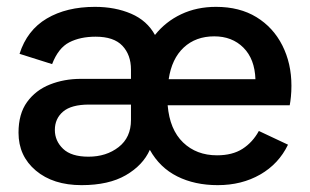

<svg xmlns="http://www.w3.org/2000/svg" viewBox="-20 -530 904 560"><path d="M218 10Q135 10 84.5 -32.5Q34 -75 34 -143Q34 -198 59 -232.5Q84 -267 125.5 -283.5Q167 -300 216 -300H362V-327Q362 -370 337 -396.5Q312 -423 259 -423Q214 -423 182 -406.5Q150 -390 132 -343L37 -373Q59 -442 116.5 -476Q174 -510 257 -510Q316 -510 362.5 -490Q409 -470 432 -428Q463 -467 508.5 -488.5Q554 -510 610 -510Q679 -510 728 -480Q777 -450 803.5 -397.5Q830 -345 830 -280Q830 -263 828.5 -248Q827 -233 825 -223H469Q475 -152 514 -114.5Q553 -77 613 -77Q658 -77 687.5 -96Q717 -115 735 -148L820 -108Q793 -52 739 -21Q685 10 615 10Q548 10 497 -15.5Q446 -41 417 -93Q397 -48 347 -19Q297 10 218 10ZM472 -299H725Q723 -358 690 -391Q657 -424 605 -424Q551 -424 516 -391.5Q481 -359 472 -299ZM238 -73Q290 -73 326 -101Q362 -129 362 -180V-225H240Q188 -225 164 -204.5Q140 -184 140 -151Q140 -119 164 -96Q188 -73 238 -73Z"/></svg>

Font: Prodigy Sans Medium
Style: Regular
Weight: 500
Designer: Wei Huang
Foundry: Wei Huang
Version: Version 1.003; ttfautohint (v1.8.3)